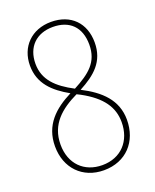

<svg xmlns="http://www.w3.org/2000/svg" viewBox="-138 -803 722 893"><g transform="rotate(-20 223.5 -356.5)"><path d="M224 -723C127 -723 63 -657 63 -565C63 -475 120 -423 196 -380C111 -337 44 -278 44 -172C44 -64 116 10 221 10C331 10 401 -67 401 -175C401 -273 336 -333 246 -379C325 -421 383 -469 383 -564C383 -660 322 -723 224 -723ZM224 -698C306 -698 356 -650 356 -563C356 -476 304 -436 223 -393C141 -436 90 -485 90 -564C90 -647 142 -698 224 -698ZM71 -171C71 -272 138 -326 221 -366L239 -357C335 -305 374 -246 374 -173C374 -80 315 -15 222 -15C133 -15 71 -75 71 -171Z"/></g></svg>

Font: Noto Sans Myanmar UI Condensed Thin
Style: Regular
Weight: 100
Width: 3
Designer: Monotype Design Team
Foundry: Monotype Imaging Inc.
Version: Version 2.103